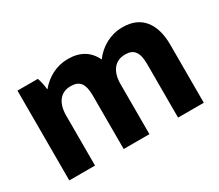

<svg xmlns="http://www.w3.org/2000/svg" viewBox="-100 -748 1097 963"><g transform="rotate(-30 448.0 -266.0)"><path d="M63 0H212V-289C212 -365 248 -406 303 -406H306C356 -406 378 -378 378 -309V0H527V-290C527 -366 564 -407 619 -407H622C671 -407 693 -379 693 -310V0H842V-336C842 -461 784 -532 680 -532H676C608 -532 547 -498 507 -444C481 -500 432 -531 363 -531H359C294 -531 236 -499 196 -450C194 -472 188 -502 181 -520H63Z"/></g></svg>

Font: Fixel Text Bold
Style: Bold
Weight: 700
Width: 4
Designer: AlfaBravo + MacPaw
Foundry: Kyrylo Tkachov, Marchela Mozhyna, Serhii Makarenko, Maria Weinstein, Zakhar Kryvoshyya
Version: Version 1.211